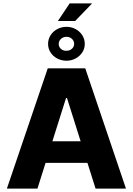

<svg xmlns="http://www.w3.org/2000/svg" viewBox="-20 -1109 782 1129"><path d="M20.5 0 260.7 -707H481.4L720.7 0H542L494.1 -151.4H248L200.2 0ZM454.1 -278.3 374 -532.2H368.2L288.1 -278.3ZM389.6 -1088.9H521.5L421.9 -985.4H320.3ZM262.7 -850.6Q262.7 -878.4 277.1 -901.4Q291.5 -924.3 316.4 -937.7Q341.3 -951.2 371.1 -951.2Q400.4 -951.2 425 -937.7Q449.7 -924.3 464.1 -901.4Q478.5 -878.4 478.5 -850.6Q478.5 -823.7 464.1 -801.3Q449.7 -778.8 425 -765.4Q400.4 -752 371.1 -752Q341.3 -752 316.4 -765.1Q291.5 -778.3 277.1 -801Q262.7 -823.7 262.7 -850.6ZM416 -850.6Q416 -868.2 403.1 -880.4Q390.1 -892.6 371.1 -892.6Q352.1 -892.6 338.6 -880.4Q325.2 -868.2 325.2 -850.6Q325.2 -833.5 338.4 -821.5Q351.6 -809.6 371.1 -810.5Q389.2 -810.1 402.6 -822Q416 -834 416 -850.6Z"/></svg>

Font: Pretendard GOV ExtraBold
Style: Regular
Weight: 800
Designer: Base glyphs from Inter by Rasmus Andersson; Hangeul glyphs from Noto Sans CJK(Source Han Sans) by Jang Soo-young and Kan
Foundry: Kil Hyung-jin
Version: Version 1.309